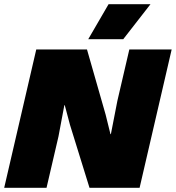

<svg xmlns="http://www.w3.org/2000/svg" viewBox="-28 -896 839 916"><path d="M-8 0 145 -660H387L476 -349L499 -256H501L532 -415L589 -660H791L638 0H399L306 -300L281 -394H279L251 -245L194 0ZM490 -876H690L560 -709H393Z"/></svg>

Font: Work Sans Black
Style: Italic
Weight: 900
Italic angle: -13°
Designer: Wei Huang
Foundry: Wei Huang
Version: Version 2.009; ttfautohint (v1.8.3)